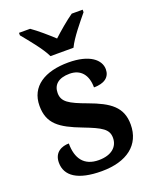

<svg xmlns="http://www.w3.org/2000/svg" viewBox="-144 -848 757 941"><g transform="rotate(-20 234.5 -378.0)"><path d="M178 -606H298C319 -651 373 -715 404 -753V-766H347C315 -744 268 -704 238 -676C208 -704 162 -744 130 -766H72V-753C103 -715 157 -651 178 -606ZM222 10C354 10 433 -51 433 -157C433 -248 377 -287 271 -326C181 -359 149 -378 149 -424C149 -466 177 -493 236 -493C293 -493 326 -455 326 -389C382 -389 411 -413 411 -453C411 -502 360 -547 249 -547C126 -547 44 -496 44 -395C44 -302 97 -265 207 -223C298 -188 329 -170 329 -125C329 -80 295 -46 227 -46C150 -46 116 -95 116 -173C80 -173 38 -156 38 -101C38 -32 97 10 222 10Z"/></g></svg>

Font: Noto Serif Ethiopic SemiBold
Style: Regular
Weight: 600
Designer: Monotype Design Team
Foundry: Monotype Imaging Inc.
Version: Version 2.102